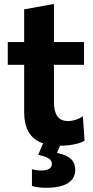

<svg xmlns="http://www.w3.org/2000/svg" viewBox="-20 -707 462 949"><path d="M274.9 13.3Q219.6 13.3 180.3 -3.4Q140.9 -20.1 120.1 -57Q99.4 -93.9 99.4 -154.3Q99.4 -187.1 99.4 -221.3Q99.4 -255.6 99.4 -293Q99.4 -330.3 99.4 -371.9Q99.4 -413.6 99.4 -461.4Q99.4 -518.1 99.4 -565Q99.4 -611.8 99.4 -660.8L246.7 -687.4Q246.7 -648.4 246.7 -613.6Q246.7 -578.8 246.7 -542.3Q246.7 -505.7 246.7 -461.4V-201.4Q246.7 -155.8 263.4 -132.2Q280.1 -108.7 317.9 -108.7Q333.9 -108.7 352.9 -114.5Q371.9 -120.2 389.6 -132.4L398.1 -11.4Q385.2 -3.5 365.2 2.1Q345.2 7.6 321.7 10.5Q298.2 13.3 274.9 13.3ZM18.4 -386.7V-499H395.4V-386.7Q348.5 -386.7 301.3 -386.7Q254 -386.7 209.9 -386.7H143.5ZM206.3 221.2Q193.1 221.2 180.3 220Q167.4 218.9 156.4 216.9Q145.4 214.9 137.9 212.3V129.5Q144.1 131.6 156.4 133.6Q168.7 135.7 183.3 135.7Q211.4 135.7 224 126.9Q236.6 118.1 236.6 102.7Q236.6 93.4 230.7 85.3Q224.8 77.1 210.1 70.3Q195.4 63.6 168.9 58.3L204.9 -26.9H282.7V0L261.5 49.1Q295.3 55.5 315.2 67.5Q335.2 79.5 343.6 96.1Q352 112.7 352 133Q352 157.7 338 177.7Q324.1 197.7 292.2 209.4Q260.3 221.2 206.3 221.2Z"/></svg>

Font: Commissioner Thin
Style: Regular
Weight: 100
Designer: Kostas Bartsokas
Foundry: Kostas Bartsokas
Version: Version 1.001;gftools[0.9.23]